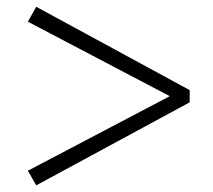

<svg xmlns="http://www.w3.org/2000/svg" viewBox="-20 -655 643 579"><path d="M552 -383.2V-346.4L89.2 -96L64.1 -140.2L509.8 -374.3V-355.6L64.1 -589.6L89.2 -634.6Z"/></svg>

Font: Noto Serif SC ExtraLight
Style: Regular
Weight: 200
Designer: Ryoko NISHIZUKA 西塚涼子 (kana & ideographs); Frank Grießhammer (Latin, Greek & Cyrillic); Wenlong ZHANG 张文龙 (bopomofo); San
Foundry: Adobe
Version: Version 2.002-H1;hotconv 1.1.0;makeotfexe 2.6.0